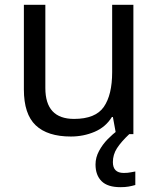

<svg xmlns="http://www.w3.org/2000/svg" viewBox="-20 -556 658 796"><path d="M533 -536V0H461L448 -71H444Q418 -29 372 -9.5Q326 10 274 10Q177 10 128 -36.5Q79 -83 79 -185V-536H168V-191Q168 -63 287 -63Q376 -63 410.5 -113Q445 -163 445 -257V-536ZM448 116Q448 161 493 161Q510 161 521.5 158.5Q533 156 541 155V211Q527 215 513 217.5Q499 220 479 220Q426 220 401 195Q376 170 376 126Q376 97 390.5 70Q405 43 426.5 21Q448 -1 468 -15L516 0Q482 32 465 58.5Q448 85 448 116Z"/></svg>

Font: Noto Sans Syloti Nagri
Style: Regular
Weight: 400
Designer: Monotype Design Team
Foundry: Monotype Imaging Inc.
Version: Version 2.003; ttfautohint (v1.8.4.7-5d5b)